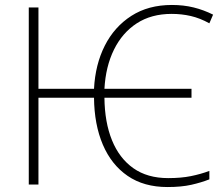

<svg xmlns="http://www.w3.org/2000/svg" viewBox="-20 -744 904 774"><path d="M655 10Q560 10 494.5 -35Q429 -80 394.5 -161Q360 -242 359 -350H135V0H96V-714H135V-386H359Q364 -484 402.5 -560Q441 -636 509.5 -680Q578 -724 673 -724Q720 -724 760.5 -714Q801 -704 839 -685L824 -650Q786 -671 749 -679.5Q712 -688 672 -688Q590 -688 531.5 -650Q473 -612 439.5 -544Q406 -476 401 -386H752V-350H401Q402 -251 431.5 -178.5Q461 -106 517.5 -66Q574 -26 658 -26Q710 -26 749.5 -34Q789 -42 824 -55V-21Q791 -8 751 1Q711 10 655 10Z"/></svg>

Font: Noto Sans Disp ExtLt
Style: Regular
Weight: 200
Designer: Monotype Design Team
Foundry: Monotype Imaging Inc.
Version: Version 2.000;GOOG;noto-source:20170915:90ef993387c0